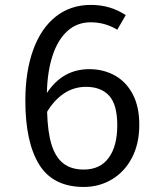

<svg xmlns="http://www.w3.org/2000/svg" viewBox="-20 -737 655 769"><path d="M537.9 -237.4Q537.9 -161.5 508.5 -105.1Q479 -48.7 428.2 -18.5Q377.4 11.8 315.9 11.8Q192.3 11.8 136.9 -77.9Q81.5 -167.7 81.5 -333.8Q81.5 -450.3 112.8 -536.9Q144.1 -623.6 203.3 -670.5Q262.6 -717.4 344.1 -717.4Q422.1 -717.4 483.6 -676.4L449.7 -617.9Q401 -647.7 342.6 -647.7Q289.2 -647.7 250.5 -613.1Q211.8 -578.5 190.8 -514.9Q169.7 -451.3 167.7 -364.6Q201 -413.8 243.1 -436.9Q285.1 -460 337.9 -460Q393.8 -460 439.2 -435.1Q484.6 -410.3 511.3 -360.3Q537.9 -310.3 537.9 -237.4ZM449.7 -235.4Q449.7 -317.9 417.2 -353.6Q384.6 -389.2 324.6 -389.2Q275.9 -389.2 236.2 -362.6Q196.4 -335.9 168.7 -289.2Q170.8 -208.7 186.4 -157.9Q202.1 -107.2 233.6 -82.6Q265.1 -57.9 315.4 -57.9Q381 -57.9 415.4 -104.9Q449.7 -151.8 449.7 -235.4Z"/></svg>

Font: Fira Code
Style: Regular
Weight: 400
Designer: Carrois Corporate, Edenspiekermann AG, Nikita Prokopov
Foundry: Carrois Corporate, Edenspiekermann AG, Nikita Prokopov
Version: Version 5.002